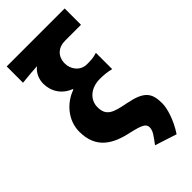

<svg xmlns="http://www.w3.org/2000/svg" viewBox="-307 -871 1157 1157"><g transform="rotate(-45 271.5 -292.5)"><path d="M452 214C502 139 523 61 523 22C523 -67 496 -106 373 -130C272 -149 230 -165 230 -239C230 -304 286 -349 360 -349C391 -349 420 -347 455 -338V-477C423 -467 403 -466 370 -466C311 -466 277 -515 277 -564C277 -623 316 -660 376 -660H511V-799H17V-660C79 -667 106 -668 147 -671C115 -647 99 -606 99 -570C99 -503 136 -446 202 -421V-416C118 -387 48 -308 48 -211C48 -68 142 -16 260 9C343 28 367 40 367 70C367 100 345 126 313 169Z"/></g></svg>

Font: Noto Sans T Chinese Black
Style: Bold
Weight: 900
Designer: Ryoko NISHIZUKA (kana & ideographs); Paul D. Hunt (Latin, Greek & Cyrillic); Wenlong ZHANG (bopomofo); Sandoll Communica
Foundry: Adobe Systems Incorporated
Version: Version 1.000;PS 1;hotconv 1.0.78;makeotf.lib2.5.61930